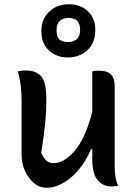

<svg xmlns="http://www.w3.org/2000/svg" viewBox="-20 -869 640 899"><path d="M103 -539Q147 -539 172 -512.5Q197 -486 197 -406Q197 -344 191 -286.5Q185 -229 173 -154Q193 -105 229 -105Q280 -105 329.5 -162.5Q379 -220 412 -344V-535Q420 -537 426.5 -537.5Q433 -538 442 -538Q483 -538 500 -520Q517 -502 517 -467V-94Q517 -64 520.5 -41.5Q524 -19 533 0Q525 2 517 3Q509 4 501 4Q464 4 438 -24.5Q412 -53 412 -127V-170H406Q384 -118 351 -77.5Q318 -37 278.5 -13.5Q239 10 197 10Q164 10 137.5 -13Q111 -36 96 -71.5Q81 -107 81 -145V-391Q81 -434 77.5 -465Q74 -496 64 -535Q81 -539 103 -539ZM303 -849Q357 -849 391.5 -816.5Q426 -784 426 -731V-724Q426 -669 389.5 -634.5Q353 -600 297 -600Q244 -600 209 -633Q174 -666 174 -719V-726Q174 -780 210.5 -814.5Q247 -849 303 -849ZM304 -785Q245 -785 245 -729V-722Q245 -697 259 -683Q276 -672 298 -672Q325 -672 340 -686.5Q355 -701 355 -726V-733Q355 -759 339 -774Q324 -785 304 -785Z"/></svg>

Font: Recursive Sn Csl St Med
Style: Regular
Weight: 500
Version: Version 1.079;hotconv 1.0.112;makeotfexe 2.5.65598; ttfautoh